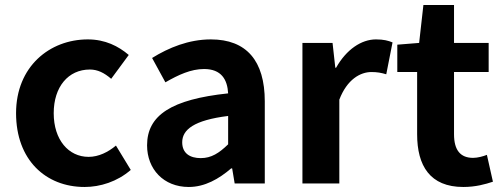

<svg xmlns="http://www.w3.org/2000/svg" viewBox="-20 -731 2002 765"><path d="M317 14C379 14 447 -7 501 -54L442 -151C411 -125 373 -106 333 -106C253 -106 194 -174 194 -280C194 -385 252 -454 338 -454C369 -454 395 -441 423 -417L493 -512C452 -547 399 -574 330 -574C178 -574 44 -466 44 -280C44 -94 162 14 317 14Z M732 14C796 14 852 -18 901 -60H905L915 0H1035V-327C1035 -489 962 -574 820 -574C732 -574 652 -541 586 -500L639 -403C691 -433 741 -456 793 -456C862 -456 886 -414 889 -359C663 -335 566 -272 566 -152C566 -57 632 14 732 14ZM780 -101C737 -101 706 -120 706 -164C706 -214 752 -252 889 -269V-156C853 -121 822 -101 780 -101Z M1185 0H1332V-334C1363 -415 1416 -444 1460 -444C1483 -444 1499 -441 1519 -435L1544 -562C1527 -569 1509 -574 1478 -574C1420 -574 1360 -534 1319 -461H1316L1305 -560H1185Z M1826 14C1875 14 1914 3 1944 -7L1920 -114C1905 -108 1883 -102 1865 -102C1815 -102 1789 -132 1789 -196V-444H1927V-560H1789V-711H1667L1650 -560L1563 -553V-444H1642V-196C1642 -71 1693 14 1826 14Z"/></svg>

Font: Noto Sans JP
Style: Bold
Weight: 700
Designer: Ryoko NISHIZUKA  (kana, bopomofo & ideographs); Paul D. Hunt (Latin, Greek & Cyrillic); Sandoll Communications , Soo-you
Foundry: Adobe
Version: Version 2.002;hotconv 1.0.116;makeotfexe 2.5.65601